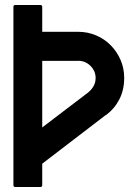

<svg xmlns="http://www.w3.org/2000/svg" viewBox="-20 -753 559 773"><path d="M34 -725Q34 -733 42 -733H142Q150 -733 150 -725V-625H294Q333 -625 367 -610.5Q401 -596 426 -570.5Q451 -545 465.5 -511.5Q480 -478 480 -439Q480 -391 460.5 -353Q441 -315 406 -289V-290L150 -94V-8Q150 0 142 0H42Q34 0 34 -8ZM150 -508V-240L334 -380Q348 -391 356.5 -406Q365 -421 365 -439Q365 -468 343 -489Q321 -510 290 -508Z"/></svg>

Font: RonaldsonGothic
Style: Regular
Weight: 400
Designer: Mr. Robertson for MacKellar, Smiths & Jordan Co. Philadelphia
Foundry: CAT-Fonts Peter Wiegel
Version: Version 1.000